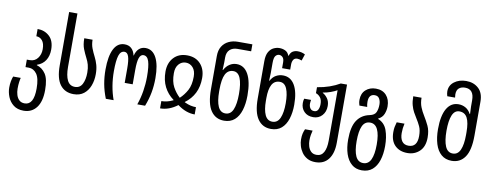

<svg xmlns="http://www.w3.org/2000/svg" viewBox="-77 -1183 4729 1845"><g transform="rotate(10 2287.5 -260.0)"><path d="M205 250Q145 250 106.5 220Q68 190 50 144.5Q32 99 32 54Q32 21 37.5 -8Q43 -37 51 -56H125Q121 -43 117 -14.5Q113 14 113 51Q113 83 122 112.5Q131 142 151 160.5Q171 179 204 179Q293 179 293 19Q293 -81 262 -123.5Q231 -166 184 -166H152V-239H181Q229 -239 257 -275.5Q285 -312 285 -364Q285 -420 261.5 -448Q238 -476 203 -476V-547Q272 -547 319 -503.5Q366 -460 366 -374Q366 -312 338 -268.5Q310 -225 256 -207V-203Q310 -187 343 -137.5Q376 -88 376 19Q376 131 330.5 190.5Q285 250 205 250Z M651 10Q566 10 519.5 -51Q473 -112 473 -239V-760H554V-239Q554 -154 577.5 -107.5Q601 -61 652 -61Q701 -61 723.5 -105Q746 -149 746 -216Q746 -261 737 -293Q728 -325 713 -353Q693 -392 676.5 -433.5Q660 -475 660 -537H741Q741 -491 755.5 -453.5Q770 -416 790 -377Q807 -344 818 -305Q829 -266 829 -216Q829 -155 809.5 -103.5Q790 -52 750.5 -21Q711 10 651 10Z M965 0Q937 -71 925 -137.5Q913 -204 913 -277Q913 -407 948.5 -477Q984 -547 1053 -547Q1094 -547 1119.5 -523.5Q1145 -500 1155 -456H1157Q1168 -500 1193.5 -523.5Q1219 -547 1257 -547Q1326 -547 1363 -477Q1400 -407 1400 -277Q1400 -204 1387.5 -136.5Q1375 -69 1348 0H1272Q1295 -65 1306.5 -135.5Q1318 -206 1318 -277Q1318 -378 1302.5 -427Q1287 -476 1249 -476Q1221 -476 1208 -439Q1195 -402 1195 -322V-182H1117V-322Q1117 -402 1104.5 -439Q1092 -476 1064 -476Q1026 -476 1010.5 -427.5Q995 -379 995 -276Q995 -128 1041 0Z M1494 0V-71Q1519 -71 1546.5 -77Q1574 -83 1608 -99V-102Q1548 -146 1516 -209.5Q1484 -273 1484 -357Q1484 -442 1532.5 -494.5Q1581 -547 1663 -547Q1746 -547 1794 -494.5Q1842 -442 1842 -357Q1842 -273 1810 -209.5Q1778 -146 1718 -102V-99Q1752 -83 1779.5 -77Q1807 -71 1832 -71V0Q1745 0 1663 -62Q1581 0 1494 0ZM1663 -133Q1704 -171 1732 -222.5Q1760 -274 1760 -356Q1760 -413 1732 -444.5Q1704 -476 1663 -476Q1622 -476 1594 -444.5Q1566 -413 1566 -356Q1566 -274 1594 -222.5Q1622 -171 1663 -133Z M2119 10Q2036 10 1990 -57Q1944 -124 1944 -266V-590Q1944 -647 1967.5 -684.5Q1991 -722 2031 -741Q2071 -760 2119 -760H2261V-692H2128Q2081 -692 2053 -666Q2025 -640 2025 -590V-542Q2025 -513 2022 -468H2026Q2046 -506 2077.5 -526.5Q2109 -547 2146 -547Q2220 -547 2260 -474.5Q2300 -402 2300 -268Q2300 -186 2280.5 -123Q2261 -60 2221 -25Q2181 10 2119 10ZM2120 -61Q2171 -61 2194 -115Q2217 -169 2217 -267Q2217 -368 2195 -421.5Q2173 -475 2126 -475Q2074 -475 2049.5 -426.5Q2025 -378 2025 -274V-259Q2025 -164 2048 -112.5Q2071 -61 2120 -61Z M2577 10Q2494 10 2448 -56Q2402 -122 2402 -256V-621Q2402 -678 2420.5 -710.5Q2439 -743 2467.5 -756.5Q2496 -770 2525 -770Q2554 -770 2580.5 -758Q2607 -746 2620 -712H2623Q2634 -746 2655.5 -758Q2677 -770 2702 -770Q2742 -770 2775 -752L2754 -689Q2741 -694 2731 -696.5Q2721 -699 2710 -699Q2684 -699 2672.5 -680Q2661 -661 2661 -634V-584H2582V-640Q2582 -675 2567 -690Q2552 -705 2533 -705Q2513 -705 2498 -687.5Q2483 -670 2483 -617V-518Q2483 -489 2480 -444H2484Q2504 -482 2535.5 -499.5Q2567 -517 2604 -517Q2678 -517 2718 -449.5Q2758 -382 2758 -258Q2758 -181 2738.5 -120Q2719 -59 2679 -24.5Q2639 10 2577 10ZM2578 -61Q2629 -61 2652 -113.5Q2675 -166 2675 -257Q2675 -348 2653 -399.5Q2631 -451 2584 -451Q2532 -451 2507.5 -406.5Q2483 -362 2483 -276V-249Q2483 -161 2506 -111Q2529 -61 2578 -61Z M3053 250Q3006 250 2973 231.5Q2940 213 2919.5 183.5Q2899 154 2889.5 121Q2880 88 2880 59Q2880 24 2885.5 1Q2891 -22 2901 -44H2975Q2970 -26 2965.5 -0.5Q2961 25 2961 56Q2961 81 2969 110Q2977 139 2997 159Q3017 179 3052 179Q3099 179 3121.5 138Q3144 97 3144 24V-468Q3118 -453 3082 -440Q3046 -427 3008 -421V-418Q3034 -405 3055.5 -375.5Q3077 -346 3077 -302Q3077 -245 3043.5 -208.5Q3010 -172 2957 -172Q2901 -172 2868.5 -205.5Q2836 -239 2836 -289Q2836 -313 2842 -332H2909Q2908 -324 2906.5 -315.5Q2905 -307 2905 -296Q2905 -268 2918 -249.5Q2931 -231 2957 -231Q2983 -231 2994.5 -253Q3006 -275 3006 -307Q3006 -351 2987 -373.5Q2968 -396 2944 -404V-462Q3008 -472 3063.5 -491.5Q3119 -511 3163 -537H3224V30Q3224 134 3179.5 192Q3135 250 3053 250Z M3505 250Q3446 250 3406 215.5Q3366 181 3346 120.5Q3326 60 3326 -19Q3326 -144 3368 -207Q3410 -270 3489 -286Q3537 -296 3550.5 -327.5Q3564 -359 3564 -401Q3564 -435 3550 -459Q3536 -483 3505 -483Q3446 -483 3446 -409Q3446 -394 3447.5 -383Q3449 -372 3452 -359H3376Q3372 -372 3369.5 -384.5Q3367 -397 3367 -414Q3367 -476 3406 -511.5Q3445 -547 3505 -547Q3570 -547 3607 -506Q3644 -465 3644 -397Q3644 -360 3629.5 -323.5Q3615 -287 3575 -267V-264Q3639 -239 3663 -172.5Q3687 -106 3687 -19Q3687 60 3667.5 120.5Q3648 181 3608 215.5Q3568 250 3505 250ZM3507 179Q3557 179 3581 128.5Q3605 78 3605 -19Q3605 -115 3581 -165.5Q3557 -216 3507 -216Q3455 -216 3432 -165.5Q3409 -115 3409 -19Q3409 76 3432.5 127.5Q3456 179 3507 179Z M3908 10Q3832 10 3786.5 -35Q3741 -80 3741 -165Q3741 -194 3745 -215Q3749 -236 3757 -263H3833Q3822 -218 3822 -170Q3822 -119 3843 -90Q3864 -61 3907 -61Q3992 -61 3992 -170Q3992 -227 3975 -263.5Q3958 -300 3936 -334Q3920 -359 3905 -386.5Q3890 -414 3880 -450.5Q3870 -487 3870 -537H3951Q3951 -485 3967 -445.5Q3983 -406 4005 -371Q4031 -329 4053 -283Q4075 -237 4075 -170Q4075 -82 4027 -36Q3979 10 3908 10Z M4340 10Q4279 10 4238.5 -25Q4198 -60 4178.5 -123Q4159 -186 4159 -268Q4159 -399 4199 -468Q4239 -537 4313 -537Q4350 -537 4381.5 -519.5Q4413 -502 4433 -464H4437Q4434 -509 4434 -538V-597Q4434 -705 4347 -705Q4310 -705 4287.5 -686Q4265 -667 4265 -625Q4265 -611 4268 -594H4192Q4188 -607 4186 -618Q4184 -629 4184 -640Q4184 -699 4231 -734.5Q4278 -770 4348 -770Q4420 -770 4467.5 -726.5Q4515 -683 4515 -597V-266Q4515 -124 4469 -57Q4423 10 4340 10ZM4339 -61Q4388 -61 4411 -112.5Q4434 -164 4434 -259V-286Q4434 -379 4410 -425Q4386 -471 4333 -471Q4286 -471 4264 -418Q4242 -365 4242 -267Q4242 -169 4265 -115Q4288 -61 4339 -61Z"/></g></svg>

Font: Noto Sans Georgian ExtraCondensed
Style: Regular
Weight: 400
Width: 2
Designer: Monotype Design Team, Akaki Razmadze
Foundry: Google LLC
Version: Version 2.005; ttfautohint (v1.8.4.7-5d5b)